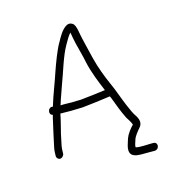

<svg xmlns="http://www.w3.org/2000/svg" viewBox="-134 -711 877 956"><g transform="rotate(-20 304.5 -233.5)"><path d="M89.7 -7 91.2 -21C92 -29 93.5 -37 95.7 -45C98.6 -53.7 104.2 -72.3 112.6 -101C122.7 -132.1 135.9 -165.4 144.8 -198C181.7 -193.8 219.2 -190.5 259.8 -189C280.7 -189 380.5 -192.4 398.3 -194H406.3C406.7 -190.7 407.6 -187.3 409.3 -184C422.4 -137.7 430.3 -106.7 446 -67C452.3 -53.6 461.9 -38.6 465.4 -23C458.1 -17 449.9 -9 440.9 1C419.3 25.8 417.9 36.5 404.9 68C383.1 132 440.5 129.8 491 134L523.6 137C549.4 137 554.7 101 530.7 98L519.8 97C496.8 94.7 458.4 95.8 439.8 88C438.5 78.9 447.5 61.8 450.2 55C456.3 36.3 477 16.8 489.6 4C509.5 -13 505.6 -35.2 497.6 -53C484 -75.3 477.3 -98.5 468.2 -125.5C457.1 -158.2 443.1 -216.5 430.3 -251C414.9 -295.7 399.3 -349.4 391.1 -402C386 -439.3 379.9 -471.3 375.2 -508C369.9 -536.8 372.7 -584.5 354.6 -597C344.1 -605 332.8 -605.7 320.8 -599C294.5 -584.1 278.1 -557.7 260.8 -532C242.2 -507.9 207.8 -436.3 193.2 -403C169.8 -348.2 144.3 -300.2 121.5 -243C96.4 -251.7 83.5 -211.2 107.5 -205C105.8 -201.7 104.4 -198 103.3 -194C90.1 -154.9 69.6 -86.9 58.5 -52C55.4 -42 53.3 -31.7 52.2 -21L50.7 -7C49.7 3.3 58 13 68.1 13C78.3 13 88.7 3.3 89.7 -7ZM264.9 -228C247.6 -228.7 231.4 -229.7 216.2 -231C196.6 -232.7 178.7 -236 159.7 -236C165.1 -249 165.1 -249 170.5 -262C181 -286 191 -308 200.4 -328C227.6 -383.4 257.3 -464.2 291.7 -512C305.8 -530.9 313.1 -545 329.7 -560C331.7 -539 332.7 -519.3 336.2 -498L344.7 -446C347.7 -430 350.2 -412.3 352.2 -393C359.7 -337.8 377.1 -281.6 392.5 -234C393.1 -233.3 393.4 -232.7 393.3 -232C368.7 -230.4 287.3 -228 264.9 -228Z"/></g></svg>

Font: Just Breathe
Style: Obl2
Weight: 400
Foundry: Cannot Into Space Fonts
Version: Version 0.72